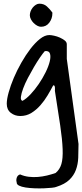

<svg xmlns="http://www.w3.org/2000/svg" viewBox="-20 -646 446 1040"><path d="M70.3 340.8Q66.4 330.1 70.8 316.4Q75.2 302.7 88.9 298.8Q111.3 308.6 135.7 311.5Q160.2 314.5 185.1 312.5Q210 310.5 234.4 304.7Q258.8 298.8 281.2 291Q303.7 272.5 312.5 242.7Q321.3 212.9 319.3 161.6Q317.4 110.4 306.2 33.7Q294.9 -43 277.3 -154.3Q277.3 -157.2 277.8 -163.1Q278.3 -168.9 277.3 -174.3Q276.4 -179.7 273.9 -182.6Q271.5 -185.5 267.6 -182.6Q254.9 -158.2 237.8 -129.4Q220.7 -100.6 198.7 -75.7Q176.8 -50.8 149.9 -34.2Q123 -17.6 89.8 -17.6Q60.5 -17.6 38.6 -34.7Q16.6 -51.8 16.6 -84Q16.6 -108.4 26.9 -145.5Q37.1 -182.6 54.7 -224.1Q72.3 -265.6 95.7 -306.6Q119.1 -347.7 144.5 -380.9Q169.9 -414.1 196.3 -435.1Q222.7 -456.1 247.1 -456.1Q256.8 -456.1 272.9 -452.6Q289.1 -449.2 304.2 -442.4Q319.3 -435.5 330.6 -426.8Q341.8 -418 341.8 -406.2V-327.1L405.3 133.8Q405.3 172.9 403.8 208.5Q402.3 244.1 391.1 274.4Q379.9 304.7 355.5 328.1Q331.1 351.6 285.2 366.2Q279.3 369.1 260.7 371.1Q242.2 373 218.3 374Q194.3 375 167.5 374Q140.6 373 118.7 369.6Q96.7 366.2 83 359.4Q69.3 352.5 70.3 340.8ZM222.7 -369.1Q212.9 -358.4 196.8 -335Q180.7 -311.5 164.1 -283.2Q147.5 -254.9 131.3 -224.1Q115.2 -193.4 105.5 -167Q95.7 -140.6 93.3 -122.1Q90.8 -103.5 101.6 -99.6Q122.1 -110.4 145.5 -135.3Q168.9 -160.2 189.9 -190.9Q210.9 -221.7 227.1 -254.4Q243.2 -287.1 249.5 -313.5Q255.9 -339.8 250.5 -356Q245.1 -372.1 222.7 -369.1ZM141.6 -563.5Q141.6 -574.2 146 -585.4Q150.4 -596.7 157.7 -605.5Q165 -614.3 174.3 -620.1Q183.6 -626 193.4 -626Q217.8 -626 233.9 -611.3Q250 -596.7 263.7 -578.1V-573.2Q263.7 -545.9 247.1 -523.4Q230.5 -501 202.1 -501Q192.4 -501 181.6 -506.8Q170.9 -512.7 162.1 -521.5Q153.3 -530.3 147.5 -541.5Q141.6 -552.7 141.6 -563.5Z"/></svg>

Font: Covered By Your Grace
Style: Regular
Weight: 400
Designer: Kimberly Geswein
Foundry: Kimberly Geswein
Version: Version 1.0